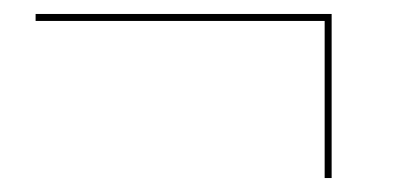

<svg xmlns="http://www.w3.org/2000/svg" viewBox="-20 -273 600 275"><path d="M445 -243H31V-253H455V-18H445Z"/></svg>

Font: HK Grotesk Thin
Style: Regular
Weight: 100
Designer: Alfredo Marco Pradil
Foundry: Hanken Design Co.
Version: Version 3.001